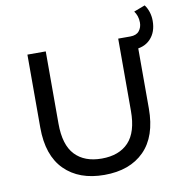

<svg xmlns="http://www.w3.org/2000/svg" viewBox="-92 -937 981 1031"><g transform="rotate(-10 399.0 -421.5)"><path d="M395 8Q257 8 178 -71Q99 -150 99 -302V-700H199V-306Q199 -190 250.5 -135.5Q302 -81 396 -81Q491 -81 542.5 -135.5Q594 -190 594 -306V-700H691V-302Q691 -150 612.5 -71Q534 8 395 8ZM642 -627V-700H660Q693 -700 708.5 -719Q724 -738 724 -765Q724 -784 718.5 -800Q713 -816 704 -828L765 -851Q778 -834 785.5 -811Q793 -788 793 -762Q793 -701 758 -664Q723 -627 660 -627Z"/></g></svg>

Font: Montserrat Medium
Style: Regular
Weight: 500
Designer: Julieta Ulanovsky
Foundry: Julieta Ulanovsky
Version: Version 9.000; ttfautohint (v1.8.4.7-5d5b)